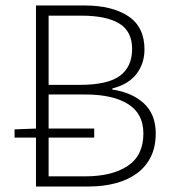

<svg xmlns="http://www.w3.org/2000/svg" viewBox="-20 -679 628 699"><path d="M111 0V-178H33V-208L111 -211V-659H289Q388 -659 447 -620Q506 -581 506 -499Q506 -448 477 -410Q448 -372 389 -357V-353Q462 -342 504.5 -302Q547 -262 547 -193Q547 -145 529.5 -109Q512 -73 480 -49Q448 -25 403 -12.5Q358 0 302 0ZM157 -370H270Q372 -370 416.5 -403Q461 -436 461 -501Q461 -565 414 -593.5Q367 -622 276 -622H157ZM157 -37H290Q388 -37 445 -75Q502 -113 502 -193Q502 -265 446.5 -300Q391 -335 290 -335H157V-211H323V-178H157Z"/></svg>

Font: CV Source Sans Light
Style: Regular
Weight: 300
Designer: Paul D. Hunt
Foundry: Adobe Systems Incorporated
Version: Version 3.001